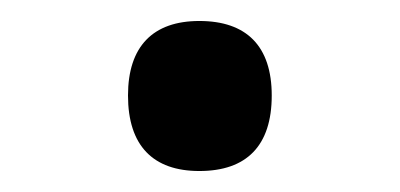

<svg xmlns="http://www.w3.org/2000/svg" viewBox="-20 -663 381 183"><path d="M170 -500C215 -500 239 -524 239 -572C239 -619 215 -643 170 -643C126 -643 102 -619 102 -572C102 -524 126 -500 170 -500Z"/></svg>

Font: Noto Serif Devanagari Condensed ExtraBold
Style: Regular
Weight: 800
Width: 3
Designer: Universal Thirst, Indian Type Foundry and the Monotype Design Team
Foundry: Monotype Imaging Inc.
Version: Version 2.004